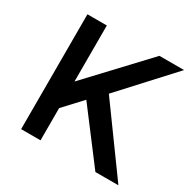

<svg xmlns="http://www.w3.org/2000/svg" viewBox="-155 -855 1014 1012"><g transform="rotate(30 352.0 -349.5)"><path d="M97 -699H215V-358L535 -699H685L404 -393L689 0H549L317 -306L215 -196V0H97Z"/></g></svg>

Font: Myanmar Khyay
Style: Regular
Weight: 400
Designer: Danh Hong
Foundry: Google Inc.
Version: Version 1.10 March 4, 2015